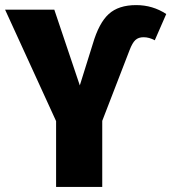

<svg xmlns="http://www.w3.org/2000/svg" viewBox="-33 -733 672 753"><path d="M187 -258 -13 -695H180L280 -398L331 -561Q355 -643 393.5 -678Q432 -713 501 -713Q566 -713 619 -678L574 -575Q552 -587 530 -587Q510 -587 498 -576Q486 -565 475 -536L368 -259V0H187Z"/></svg>

Font: Fira Sans Condensed ExtraBold
Style: Regular
Weight: 800
Width: 3
Designer: Carrois Corporate & Edenspiekermann AG
Foundry: Carrois Corporate GbR & Edenspiekermann AG
Version: Version 4.203